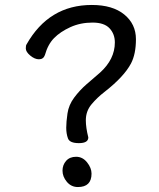

<svg xmlns="http://www.w3.org/2000/svg" viewBox="-20 -739 640 774"><path d="M294 15Q267 15 249.5 -6Q232 -27 232 -51Q232 -74 246.5 -90.5Q261 -107 287 -107Q313 -107 331 -84.5Q349 -62 349 -39Q349 15 294 15ZM298 -162Q261 -162 254 -181Q247 -200 247 -224Q247 -247 252 -281.5Q257 -316 279 -345.5Q301 -375 328.5 -399Q356 -423 383 -446Q443 -500 443 -568Q443 -602 421.5 -625Q400 -648 353 -648Q304 -648 263.5 -629.5Q223 -611 198 -585.5Q173 -560 161 -517Q155 -500 137 -500Q120 -500 102 -515Q84 -530 84 -544Q84 -556 87 -560Q177 -719 350 -719Q434 -719 481 -680.5Q528 -642 528 -581Q528 -521 508 -483Q480 -430 402 -369Q372 -346 349 -318.5Q326 -291 326 -254Q326 -225 336 -185Q336 -162 298 -162Z"/></svg>

Font: LXGW WenKai Lite Medium
Style: Regular
Weight: 500
Designer: LXGW / Fontworks Inc.
Foundry: LXGW / Fontworks Inc.
Version: Version 1.511; March 25, 2025